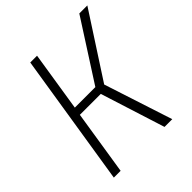

<svg xmlns="http://www.w3.org/2000/svg" viewBox="-199 -865 999 999"><g transform="rotate(-45 301.0 -365.5)"><path d="M116 0H66L182 -731H232L180 -401H331L543 -731H602L373 -378L496 0H439L326 -356H172Z"/></g></svg>

Font: JetBrains Mono Extra Light
Style: Italic
Weight: 200
Italic angle: -9°
Monospace: yes
Designer: Philipp Nurullin, Konstantin Bulenkov
Foundry: JetBrains
Version: 2.002